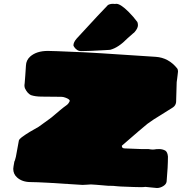

<svg xmlns="http://www.w3.org/2000/svg" viewBox="-20 -947 993 997"><path d="M794.9 29.3Q789.1 29.3 764.6 26.4Q750 24.4 734.9 23.4Q731 23.4 728 24.2Q725.1 24.9 713.9 24.9Q687 24.9 607.4 21.5Q597.2 21.5 586.9 20Q572.3 17.6 540 17.6Q461.9 10.7 451.7 10.7Q442.4 10.7 431.9 12Q421.4 13.2 408.7 13.2Q193.8 -1.5 139.6 -1.5Q95.2 -1.5 68.8 -25.4Q48.8 -43 48.8 -70.3Q48.8 -77.1 54.7 -108.9Q56.6 -108.9 62.5 -132.8Q75.2 -203.6 78.1 -217.8Q80.6 -225.1 94.2 -235.4Q129.9 -261.2 180.7 -288.6Q249.5 -337.4 261.7 -349.1Q271.5 -357.4 290.5 -373.5Q309.6 -389.6 323.7 -399.4Q335.9 -407.2 342.3 -422.9Q342.3 -432.1 318.4 -440.4Q307.6 -444.3 298.3 -444.3Q232.9 -444.3 196.8 -445.3Q163.6 -445.3 140.6 -453.1Q122.1 -461.9 109.4 -488.8Q106.9 -496.1 106.9 -504.4Q106.9 -509.3 108.2 -515.6Q109.4 -522 111.3 -555.2Q113.8 -581.1 114.7 -606.4Q115.7 -634.3 136.7 -653.3Q169.9 -682.6 228.5 -682.6Q253.4 -682.6 373.5 -677.2Q428.7 -676.3 788.6 -651.9Q855.5 -647.5 900.4 -591.3Q904.3 -586.4 904.3 -575.2Q904.3 -570.8 902.3 -557.6Q901.9 -548.8 900.1 -539.6Q898.4 -530.3 897.5 -520.5L894.5 -417Q892.6 -399.4 878.4 -389.6Q850.1 -371.1 820.3 -353Q774.4 -325.7 745.1 -303.7Q721.7 -285.2 612.8 -190.4V-188.5Q612.8 -176.3 628.4 -176.3L715.8 -172.9H751.5Q764.6 -170.4 773.4 -170.4Q777.8 -170.4 781.2 -170.9Q789.6 -172.9 806.6 -172.9Q823.7 -172.9 838.4 -165Q850.1 -157.2 852.1 -133.8Q852.1 -81.1 845.2 -4.4Q843.3 9.8 827.4 19.5Q811.5 29.3 794.9 29.3ZM401.4 -681.6Q389.2 -681.6 380.1 -688Q371.1 -694.3 366.2 -701.7Q361.3 -709 361.3 -711.4Q361.3 -727.5 378.4 -747.1L383.3 -752.4Q510.3 -890.6 540.5 -920.9Q551.8 -927.2 566.9 -927.2Q572.3 -927.2 578.1 -926.3L578.6 -926.8Q579.1 -926.8 584 -927.2Q606 -927.2 648.4 -884.8Q672.9 -860.4 693.4 -832.5Q696.3 -823.7 696.3 -816.4Q696.3 -800.3 679.2 -780.8Q676.3 -776.9 671.4 -773.9L642.1 -748Q595.2 -699.7 552.7 -688.5Q550.8 -688 547.9 -688L522.9 -686.5Q439 -681.6 401.4 -681.6Z"/></svg>

Font: Kaph
Style: Regular
Weight: 400
Designer: GGBotNet
Foundry: f0n7.com
Version: 1.10